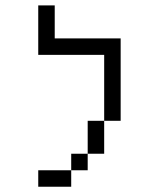

<svg xmlns="http://www.w3.org/2000/svg" viewBox="-20 -708 540 728"><path d="M250 -62.5H125V0H250ZM250 -62.5H312.5V-125H250ZM312.5 -125H375Q375 -125 375 -250H312.5Q312.5 -250 312.5 -125ZM375 -250H437.5V-562.5H187.5Q187.5 -562.5 187.5 -687.5H125V-500H375Q375 -500 375 -250Z"/></svg>

Font: UnifontExMono
Style: Regular
Weight: 500
Version: Version 15.0.06